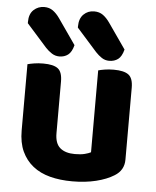

<svg xmlns="http://www.w3.org/2000/svg" viewBox="-53 -780 683 841"><g transform="rotate(5 288.0 -360.0)"><path d="M520 -100Q520 -53 479 -28Q447 -8 400 3.5Q353 15 296 15Q242 15 198 3.5Q154 -8 122.5 -33Q91 -58 73.5 -96Q56 -134 56 -188V-479Q67 -482 85 -485Q103 -488 125 -488Q170 -488 189.5 -473Q209 -458 209 -416V-189Q209 -144 232 -124.5Q255 -105 297 -105Q323 -105 340.5 -109.5Q358 -114 367 -119V-479Q377 -482 395 -485Q413 -488 435 -488Q480 -488 500 -473Q520 -458 520 -416ZM42 -658V-664Q42 -699 61.5 -717Q81 -735 108 -735Q130 -735 146 -723.5Q162 -712 176 -692L254 -580Q246 -549 230 -537Q214 -525 192 -525Q174 -525 159 -534.5Q144 -544 131 -558ZM262 -658V-663Q262 -698 281 -716.5Q300 -735 327 -735Q350 -735 366 -723.5Q382 -712 396 -692L474 -580Q466 -549 450 -537Q434 -525 411 -525Q393 -525 378.5 -534.5Q364 -544 351 -558Z"/></g></svg>

Font: Baloo Tammudu 2
Style: Bold
Weight: 700
Designer: Maithili Shingre, Omkar Shende and Ek Type
Foundry: Ek Type
Version: Version 1.640;hotconv 1.0.111;makeotfexe 2.5.65597; ttfautoh